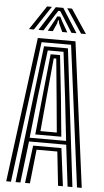

<svg xmlns="http://www.w3.org/2000/svg" viewBox="-63 -1017 570 1056"><g transform="rotate(5 221.5 -489.0)"><path d="M13 0 117.5 -800H325.5L430 0H403.8L303 -779H140L39.2 0ZM117 0 143.5 -208.2H299.5L326 0H299.2L278.8 -187.5H164.2L143.8 0ZM64.5 0 155.5 -757.8H287.5L378.5 0H351.8L324.2 -229H118.8L91.2 0ZM120.5 -249.8H321.8L296.5 -477L265 -736.8H178L145.5 -477ZM149.8 -270.5 170.5 -477 195.5 -717.2H247.5L273.5 -477L293.5 -270.5ZM176.5 -291.2H266.8L249.5 -477L228.5 -696.2H214.5L193.5 -477ZM64.8 -844.8 153.2 -977.5H179.5L91.8 -844.8ZM117 -844.8 201.2 -977.5H242.5L327 -844.8H299L248 -926.5L227.2 -958.5H216.8L195.8 -926.2L144.8 -844.8ZM168.5 -844.8 201.2 -903.5 213.5 -927.8H230.5L242.8 -903.5L276.2 -844.8H248.5L227.8 -889L223.8 -907.2H220L216.2 -889L196.2 -844.8ZM352.2 -844.8 264.5 -977.5H290.8L379.2 -844.8Z"/></g></svg>

Font: Big Shoulders Inline Display Thin ExtraBold
Style: Regular
Weight: 800
Version: Version 2.002